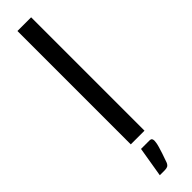

<svg xmlns="http://www.w3.org/2000/svg" viewBox="-323 -711 882 882"><g transform="rotate(-45 118.0 -270.5)"><path d="M162.5 -736.5V0H73.5V-736.5ZM145.5 48Q157 48 159.8 53.2Q162.5 58.5 162.5 64.5Q162.5 69 161.2 77.5Q160 86 156.2 99.2Q152.5 112.5 146.2 131.5Q140 150.5 130.5 176.5Q125.5 187.5 118.2 191Q111 194.5 98.5 194.5H67.5L92 48Z"/></g></svg>

Font: Lato 2
Style: Regular
Weight: 400
Designer: Lukasz Dziedzic with Adam Twardoch and Botio Nikoltchev
Foundry: tyPoland Lukasz Dziedzic
Version: Version 2.015; 2015-08-06; http://www.latofonts.com/